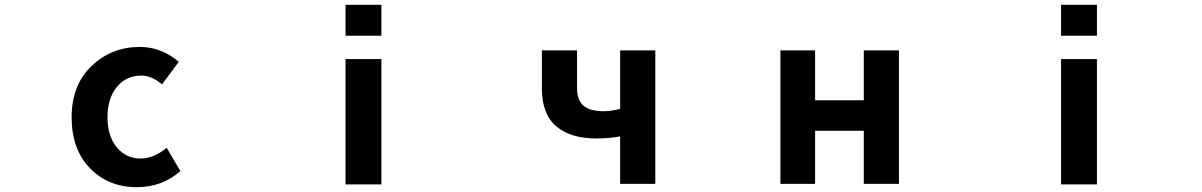

<svg xmlns="http://www.w3.org/2000/svg" viewBox="-20 -771 5040 805"><path d="M553.7 13.7Q434.6 13.7 357.4 -65.4Q280.3 -144.5 280.3 -279.3Q280.3 -414.1 363.8 -494.1Q447.3 -574.2 566.4 -574.2Q656.2 -574.2 729.5 -511.7L659.2 -417Q616.2 -454.1 573.2 -454.1Q508.8 -454.1 469.7 -406.2Q430.7 -358.4 430.7 -279.3Q430.7 -201.2 469.2 -153.8Q507.8 -106.4 569.3 -106.4Q625 -106.4 678.7 -151.4L736.3 -53.7Q660.2 13.7 553.7 13.7Z M1428.7 -621.1V-751H1579.1V-621.1ZM1428.7 2V-523.4H1579.1V2Z M2580.1 0V-199.2Q2532.2 -190.4 2479.5 -190.4Q2373 -190.4 2312.5 -241.2Q2252 -292 2252 -400.4V-559.6H2399.4V-400.4Q2399.4 -351.6 2426.3 -328.1Q2453.1 -304.7 2510.7 -304.7Q2541 -304.7 2580.1 -314.5V-559.6H2727.5V0Z M3252 0V-559.6H3397.5V-350.6H3601.6V-559.6H3749V0H3601.6V-222.7H3397.5V0Z M4428.7 -621.1V-751H4579.1V-621.1ZM4428.7 2V-523.4H4579.1V2Z"/></svg>

Font: Gen Shin Gothic Monospace Bold
Style: Bold
Weight: 700
Designer: [Source Han Sans]
Ryoko NISHIZUKA  (kana & ideographs); Paul D. Hunt (Latin, Greek & Cyrillic); Wenlong ZHANG  (bopomofo
Version: Version 1.002.20150607